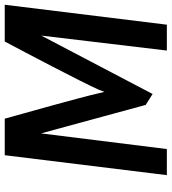

<svg xmlns="http://www.w3.org/2000/svg" viewBox="23 -756 723 809"><g transform="rotate(-90 384.5 -351.5)"><path d="M393 -70 639 -539 576 -10H685L769 -693H614C570 -610 445 -373 411 -297L402 -273L396 -297C379 -374 313 -606 289 -693H135L51 -10H161L227 -540L347 -99Z"/></g></svg>

Font: Bluebird
Style: LiNrwObl
Weight: 300
Designer: Jasper
Foundry: Cannot Into Space Fonts
Version: Version 0.98